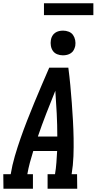

<svg xmlns="http://www.w3.org/2000/svg" viewBox="-42 -1146 587 1166"><path d="M-21 0 -22 -88H23Q32 -143 48 -197.5Q64 -252 83 -306.5Q102 -361 123 -414.5Q144 -468 166 -521.5Q188 -575 211 -628.5Q234 -682 257 -735H373Q380 -682 385 -628.5Q390 -575 394 -521.5Q398 -468 401 -414.5Q404 -361 405 -306.5Q406 -252 404 -197.5Q402 -143 393 -88H426L427 0H247V-88H292Q298 -123 300.5 -158.5Q303 -194 305 -229H160Q149 -194 139.5 -158.5Q130 -123 124 -88H158V0ZM188 -317H306Q306 -387 302.5 -456.5Q299 -526 294 -595Q266 -526 239 -456.5Q212 -387 188 -317ZM340 -810Q322 -810 305.5 -816.5Q289 -823 279.5 -836.5Q270 -850 267 -867.5Q264 -885 267 -903Q269 -916 275.5 -927.5Q282 -939 292.5 -946.5Q303 -954 315.5 -957Q328 -960 341 -960Q359 -960 375.5 -953.5Q392 -947 401.5 -933.5Q411 -920 414.5 -902.5Q418 -885 415 -867Q412 -854 406 -842.5Q400 -831 389 -823.5Q378 -816 365.5 -813Q353 -810 340 -810ZM225 -1054V-1126H525V-1054Z"/></svg>

Font: Iosevka Curly Slab Semibold
Style: Italic
Weight: 600
Italic angle: -9°
Monospace: yes
Designer: Belleve Invis
Foundry: Belleve Invis
Version: Version 22.1.2; ttfautohint (v1.8.4)